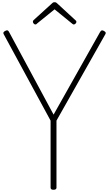

<svg xmlns="http://www.w3.org/2000/svg" viewBox="-20 -1693 982 1727"><path d="M461 14Q435 14 435 -5V-608L13 -1386Q8 -1395 11.5 -1402Q15 -1409 27 -1415Q40 -1422 47 -1420Q54 -1418 60 -1408L462 -662L879 -1403Q887 -1417 894.5 -1419.5Q902 -1422 914 -1415Q927 -1408 930 -1401.5Q933 -1395 928 -1386L488 -608V-5Q488 14 461 14ZM298 -1473Q290 -1473 283 -1481Q276 -1489 276 -1497Q276 -1500 276.5 -1503Q277 -1506 281 -1511L446 -1661Q451 -1667 456.5 -1670Q462 -1673 471 -1673Q480 -1673 485 -1670Q490 -1667 496 -1661L661 -1509Q665 -1506 666 -1502.5Q667 -1499 667 -1496Q667 -1488 659.5 -1480.5Q652 -1473 644 -1473Q639 -1473 635.5 -1475.5Q632 -1478 627 -1482L471 -1609L314 -1482Q311 -1478 307 -1475.5Q303 -1473 298 -1473Z"/></svg>

Font: Playwrite BE WAL ExtraLight
Style: Regular
Weight: 250
Version: Version 1.002